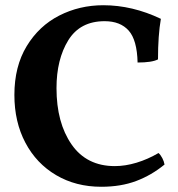

<svg xmlns="http://www.w3.org/2000/svg" viewBox="-20 -705 682 734"><path d="M35 -342Q35 -451 82 -528.5Q129 -606 206.5 -645.5Q284 -685 375 -685Q486 -685 595 -633Q584 -570 584 -478Q561 -466 506 -466Q504 -552 472 -588Q440 -624 380 -624Q286 -624 241 -551Q196 -478 196 -368Q196 -236 253.5 -153Q311 -70 419 -70Q459 -70 502 -83Q545 -96 586 -120Q594 -113 600.5 -100.5Q607 -88 609 -76Q559 -35 500.5 -13Q442 9 367 9Q270 9 194.5 -35.5Q119 -80 77 -159.5Q35 -239 35 -342Z"/></svg>

Font: Vollkorn SC
Style: Bold
Weight: 700
Designer: Friedrich Althausen
Foundry: Friedrich Althausen
Version: Version 4.015